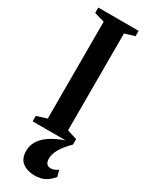

<svg xmlns="http://www.w3.org/2000/svg" viewBox="-262 -804 860 1113"><g transform="rotate(30 168.0 -248.0)"><path d="M33 0V-36.5L101 -57.5V-706L33 -725.5V-761.5H303V-725.5L237 -706V-57.5L303 -36.5V0ZM199 266.5Q150 266.5 118 242.5Q86 218.5 86 166Q86 110 131.8 67.2Q177.5 24.5 272.5 -7L303 0Q222.5 78.5 222.5 139Q222.5 184 260.5 184Q281 184 307 166L318 208Q294 238 266 252.2Q238 266.5 199 266.5Z"/></g></svg>

Font: Libre Caslon Condensed
Style: Bold
Weight: 700
Designer: Pablo Impallari, Rodrigo Fuenzalida, Katja Schimmel, Ertekin Erdin
Foundry: Pablo Impallari, Rodrigo Fuenzalida
Version: Version 2.000; ttfautohint (v1.8.4.7-5d5b);gftools[0.9.33]